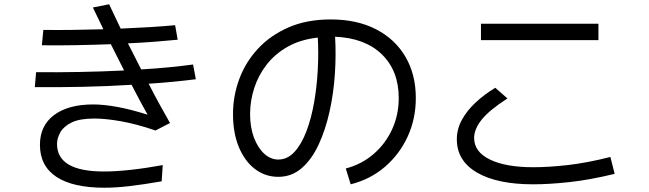

<svg xmlns="http://www.w3.org/2000/svg" viewBox="-20 -827 3040 899"><path d="M143 -419 149 -489Q246 -488 352.5 -490Q459 -492 561 -497Q529 -559 499 -620Q417 -617 335 -615.5Q253 -614 176 -615L183 -687Q248 -686 320 -687Q392 -688 464 -690Q439 -741 415 -792L491 -807Q514 -757 545 -693Q616 -696 681 -700Q746 -704 800 -709L812 -641Q762 -636 702.5 -631.5Q643 -627 579 -624Q610 -563 641 -502Q710 -506 771.5 -512Q833 -518 884 -525L897 -456Q850 -450 794 -444.5Q738 -439 676 -435Q703 -382 729 -335Q755 -288 776 -251L708 -216Q617 -247 545 -259.5Q473 -272 422 -272Q353 -272 315.5 -253.5Q278 -235 262.5 -207.5Q247 -180 247 -153Q247 -24 467 -24Q520 -24 590 -31.5Q660 -39 742 -54L737 22Q651 37 586.5 44.5Q522 52 469 52Q321 52 244 1Q167 -50 167 -149Q167 -239 233.5 -288.5Q300 -338 416 -338Q465 -338 528.5 -326.5Q592 -315 671 -290Q633 -358 596 -430Q486 -423 368.5 -420.5Q251 -418 143 -419Z M1622 36 1599 -38Q1674 -58 1729.5 -106Q1785 -154 1816 -221.5Q1847 -289 1847 -368Q1847 -495 1768.5 -572Q1690 -649 1549 -655Q1554 -571 1548 -480.5Q1542 -390 1523 -304.5Q1504 -219 1472 -150Q1440 -81 1393 -40Q1346 1 1283 1Q1222 1 1174 -35.5Q1126 -72 1098.5 -138Q1071 -204 1071 -293Q1071 -377 1100 -456Q1129 -535 1187 -598Q1245 -661 1330.5 -698.5Q1416 -736 1529 -736Q1651 -736 1740.5 -690Q1830 -644 1878.5 -561Q1927 -478 1927 -368Q1927 -271 1889 -188Q1851 -105 1782.5 -46Q1714 13 1622 36ZM1151 -293Q1151 -231 1169 -183Q1187 -135 1217 -107.5Q1247 -80 1283 -80Q1326 -80 1359 -116Q1392 -152 1415 -213Q1438 -274 1451 -349Q1464 -424 1468 -502.5Q1472 -581 1468 -651Q1387 -642 1327.5 -608.5Q1268 -575 1229 -525Q1190 -475 1170.5 -415Q1151 -355 1151 -293Z M2782 -716V-639H2232V-716ZM2838 -92 2858 -13Q2743 15 2647.5 25.5Q2552 36 2476 36Q2308 36 2213.5 -19Q2119 -74 2119 -175Q2119 -223 2143 -266.5Q2167 -310 2207.5 -347.5Q2248 -385 2299 -416L2356 -366Q2272 -312 2236 -267.5Q2200 -223 2200 -181Q2200 -116 2274 -80Q2348 -44 2477 -44Q2548 -44 2637.5 -54Q2727 -64 2838 -92Z"/></svg>

Font: Murecho
Style: Regular
Weight: 400
Designer: Neil Summerour
Foundry: Positype
Version: Version 1.010; ttfautohint (v1.8.3)